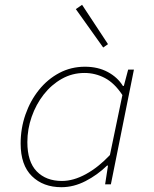

<svg xmlns="http://www.w3.org/2000/svg" viewBox="-20 -768 640 800"><path d="M236 12Q160 12 113 -34Q66 -80 66 -170Q66 -233 86 -290.5Q106 -348 142 -393Q178 -438 227 -464Q276 -490 334 -490Q388 -490 429 -468Q470 -446 492 -410H496L514 -478H538L442 0H418L430 -78H426Q386 -39 336.5 -13.5Q287 12 236 12ZM238 -14Q286 -14 338 -42.5Q390 -71 438 -122L490 -372Q457 -422 417 -443Q377 -464 332 -464Q281 -464 237.5 -439.5Q194 -415 162 -374Q130 -333 112 -281.5Q94 -230 94 -176Q94 -94 133 -54Q172 -14 238 -14ZM410 -570 296 -730 322 -748 430 -584Z"/></svg>

Font: SourceCodeVF
Style: Italic
Weight: 200
Italic angle: -11°
Monospace: yes
Designer: Paul D. Hunt, Teo Tuominen
Foundry: Adobe
Version: Version 1.026;hotconv 1.1.0;makeotfexe 2.6.0